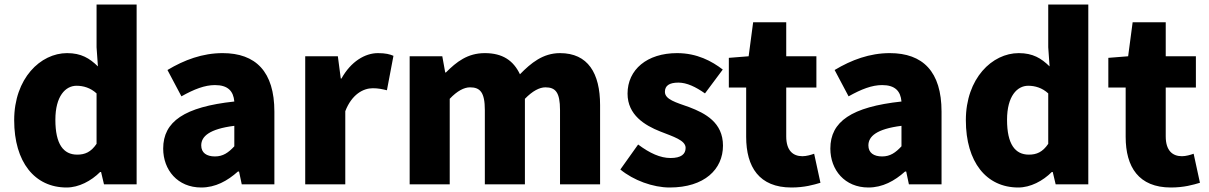

<svg xmlns="http://www.w3.org/2000/svg" viewBox="-20 -819 5371 853"><path d="M276 14C330 14 385 -15 425 -55H429L442 0H587V-799H409V-609L415 -524C378 -560 341 -583 278 -583C160 -583 43 -471 43 -285C43 -99 134 14 276 14ZM323 -132C262 -132 226 -178 226 -287C226 -392 271 -438 320 -438C350 -438 382 -429 409 -404V-180C384 -143 357 -132 323 -132Z M874 14C937 14 990 -15 1037 -57H1042L1054 0H1199V-323C1199 -501 1116 -583 969 -583C880 -583 799 -553 724 -508L786 -391C843 -423 890 -441 935 -441C993 -441 1017 -414 1021 -368C799 -344 705 -279 705 -159C705 -64 769 14 874 14ZM935 -124C898 -124 874 -140 874 -173C874 -213 910 -246 1021 -260V-169C995 -141 971 -124 935 -124Z M1336 0H1514V-325C1543 -400 1594 -427 1636 -427C1661 -427 1678 -423 1699 -418L1728 -571C1712 -578 1693 -583 1659 -583C1602 -583 1539 -546 1497 -470H1494L1481 -569H1336Z M1800 0H1978V-380C2011 -415 2042 -431 2068 -431C2113 -431 2134 -409 2134 -330V0H2312V-380C2346 -415 2377 -431 2403 -431C2448 -431 2468 -409 2468 -330V0H2646V-352C2646 -494 2592 -583 2468 -583C2392 -583 2339 -539 2290 -489C2261 -550 2213 -583 2134 -583C2057 -583 2008 -544 1961 -497H1958L1945 -569H1800Z M2955 14C3110 14 3192 -67 3192 -172C3192 -275 3113 -316 3042 -343C2983 -364 2934 -377 2934 -411C2934 -438 2953 -452 2994 -452C3031 -452 3071 -433 3112 -404L3191 -510C3143 -547 3077 -583 2988 -583C2855 -583 2768 -510 2768 -403C2768 -308 2845 -262 2913 -235C2971 -212 3026 -196 3026 -162C3026 -134 3006 -117 2959 -117C2914 -117 2867 -138 2815 -177L2736 -66C2794 -18 2881 14 2955 14Z M3496 14C3554 14 3595 2 3625 -7L3597 -136C3583 -131 3563 -125 3545 -125C3503 -125 3473 -150 3473 -213V-430H3607V-569H3473V-720H3326L3306 -569L3218 -562V-430H3295V-211C3295 -77 3353 14 3496 14Z M3838 14C3901 14 3954 -15 4001 -57H4006L4018 0H4163V-323C4163 -501 4080 -583 3933 -583C3844 -583 3763 -553 3688 -508L3750 -391C3807 -423 3854 -441 3899 -441C3957 -441 3981 -414 3985 -368C3763 -344 3669 -279 3669 -159C3669 -64 3733 14 3838 14ZM3899 -124C3862 -124 3838 -140 3838 -173C3838 -213 3874 -246 3985 -260V-169C3959 -141 3935 -124 3899 -124Z M4504 14C4558 14 4613 -15 4653 -55H4657L4670 0H4815V-799H4637V-609L4643 -524C4606 -560 4569 -583 4506 -583C4388 -583 4271 -471 4271 -285C4271 -99 4362 14 4504 14ZM4551 -132C4490 -132 4454 -178 4454 -287C4454 -392 4499 -438 4548 -438C4578 -438 4610 -429 4637 -404V-180C4612 -143 4585 -132 4551 -132Z M5182 14C5240 14 5281 2 5311 -7L5283 -136C5269 -131 5249 -125 5231 -125C5189 -125 5159 -150 5159 -213V-430H5293V-569H5159V-720H5012L4992 -569L4904 -562V-430H4981V-211C4981 -77 5039 14 5182 14Z"/></svg>

Font: ChiuKong Gothic MN Heavy
Style: Regular
Weight: 900
Designer: Ryoko NISHIZUKA 西塚涼子 (kana, bopomofo & ideographs); Paul D. Hunt (Latin, Greek & Cyrillic); Sandoll Communications 산돌커뮤니
Foundry: Adobe
Version: Version 1.300